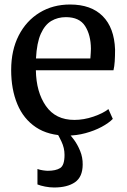

<svg xmlns="http://www.w3.org/2000/svg" viewBox="-20 -590 562 851"><path d="M278 11Q194.5 11 139.2 -26Q84 -63 56.8 -128.5Q29.5 -194 29.5 -279.5Q29.5 -367.5 63 -432.8Q96.5 -498 155.5 -534Q214.5 -570 290.5 -570Q384 -570 435.2 -518.5Q486.5 -467 490 -370.5Q490 -340.5 488.5 -318Q487 -295.5 483 -278.5H139Q140.5 -182 183.5 -120.2Q226.5 -58.5 309.5 -58.5Q351.5 -58.5 394.5 -73.2Q437.5 -88 460.5 -106.5L480 -63Q462 -44.5 430.2 -27.5Q398.5 -10.5 358.8 0.2Q319 11 278 11ZM139.5 -331H380.5Q381.5 -341.5 382.2 -355Q383 -368.5 383 -374Q382.5 -435 357.2 -474.5Q332 -514 272 -514Q236 -514 207.5 -497.2Q179 -480.5 161 -440.5Q143 -400.5 139.5 -331ZM219.5 241Q200.5 241 180 237Q159.5 233 146 227.5V159Q156.5 163 170.5 165Q184.5 167 191.5 167Q227.5 167 246.8 154.8Q266 142.5 266 96.5Q266 66 252.5 37.5Q239 9 232 -1L263 -6L282 -1Q292.5 8.5 308 29.5Q323.5 50.5 335.2 79Q347 107.5 346.5 140Q346 194.5 312.2 217.8Q278.5 241 219.5 241Z"/></svg>

Font: Merriweather
Style: Regular
Weight: 400
Designer: Eben Sorkin
Foundry: Eben Sorkin
Version: Version 2.100; ttfautohint (v1.7.19-72a1) -l 8 -r 50 -G 200 